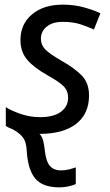

<svg xmlns="http://www.w3.org/2000/svg" viewBox="-20 -566 472 826"><path d="M235 240Q164 240 132 202.5Q100 165 95 83Q93 47 81.5 29.5Q70 12 46 -3Q36 -10 26 -13.5Q16 -17 5 -24V-105Q30 -89 70 -75.5Q110 -62 152 -62Q211 -62 242 -85Q273 -108 273 -146Q273 -175 254 -194.5Q235 -214 183 -243Q126 -275 97 -309Q68 -343 68 -394Q68 -462 117.5 -504Q167 -546 250 -546Q299 -546 340.5 -534.5Q382 -523 412 -509L384 -439Q358 -451 326 -461.5Q294 -472 250 -472Q206 -472 181 -451.5Q156 -431 156 -399Q156 -373 174 -354Q192 -335 244 -305Q296 -276 329.5 -243.5Q363 -211 363 -155Q363 -76 307.5 -33Q252 10 150 10Q162 22 166.5 42Q171 62 173 83Q178 128 194.5 147.5Q211 167 243 167Q260 167 276 163Q292 159 306 154V226Q295 231 276 235.5Q257 240 235 240Z"/></svg>

Font: BC Sans
Style: Italic
Weight: 400
Italic angle: -12°
Designer: Monotype Design Team
Designer: Province of B.C.
Foundry: Monotype Imaging Inc.
Version: Version 2.000;GOOG;noto-source:20170915:90ef993387c0